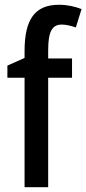

<svg xmlns="http://www.w3.org/2000/svg" viewBox="-20 -785 362 805"><path d="M282 -459V-540H182V-574C182 -652 198 -682 239 -682C259 -682 279 -676 298 -670L322 -747C292 -758 263 -765 227 -765C125 -765 83 -702 83 -571V-542L11 -510V-459H83V0H182V-459Z"/></svg>

Font: Noto Sans Armenian Condensed Medium
Style: Regular
Weight: 500
Width: 3
Designer: Monotype Design Team
Foundry: Monotype Imaging Inc.
Version: Version 2.008